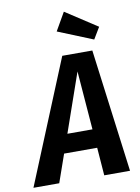

<svg xmlns="http://www.w3.org/2000/svg" viewBox="-144 -997 773 1063"><g transform="rotate(-10 243.0 -465.5)"><path d="M342 -157H156L101 0H-44L240 -692H409L499 0H354ZM334 -262 308 -592 193 -262ZM469 -815 430 -750 233 -830 291 -931Z"/></g></svg>

Font: Fira Sans Condensed SemiBold
Style: Italic
Weight: 600
Width: 3
Italic angle: -8°
Designer: bBox Type GmbH & Carrois Corporate GbR & Edenspiekermann AG
Foundry: bBox Type GmbH & Carrois Corporate GbR & Edenspiekermann AG
Version: Version 4.301